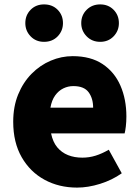

<svg xmlns="http://www.w3.org/2000/svg" viewBox="-20 -838 636 872"><path d="M330 14Q248 14 182.5 -21.5Q117 -57 78.5 -124Q40 -191 40 -285Q40 -354 62.5 -409Q85 -464 123.5 -503Q162 -542 210.5 -562.5Q259 -583 310 -583Q392 -583 446 -547Q500 -511 527 -449Q554 -387 554 -309Q554 -285 551.5 -264Q549 -243 546 -232H212Q220 -193 240 -169Q260 -145 289 -133.5Q318 -122 354 -122Q385 -122 414 -131Q443 -140 474 -158L533 -51Q489 -20 434.5 -3Q380 14 330 14ZM209 -349H403Q403 -391 382.5 -419Q362 -447 313 -447Q289 -447 267.5 -436.5Q246 -426 230.5 -404.5Q215 -383 209 -349ZM180 -648Q143 -648 119 -673Q95 -698 95 -733Q95 -769 119 -793.5Q143 -818 180 -818Q218 -818 242 -793.5Q266 -769 266 -733Q266 -698 242 -673Q218 -648 180 -648ZM435 -648Q398 -648 373.5 -673Q349 -698 349 -733Q349 -769 373.5 -793.5Q398 -818 435 -818Q472 -818 496 -793.5Q520 -769 520 -733Q520 -698 496 -673Q472 -648 435 -648Z"/></svg>

Font: Noto Sans HK Thin Black
Style: Regular
Weight: 900
Version: Version 2.004-H2;hotconv 1.0.118;makeotfexe 2.5.65603